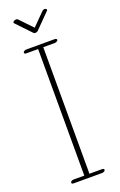

<svg xmlns="http://www.w3.org/2000/svg" viewBox="-161 -874 578 927"><g transform="rotate(-20 127.5 -410.5)"><path d="M201.9 -830.1C197 -830.1 192.6 -828.1 189.2 -824.7L126.7 -761.7L64.2 -827.1C62.3 -829.1 58.8 -830.1 55.4 -830.1C48.1 -830.1 38.8 -825.2 38.8 -819.3C38.8 -817.9 39.8 -816.4 40.8 -815.4L113 -739.7C114.5 -738.3 117.4 -736.8 120.8 -736.8C125.7 -736.8 131.6 -738.8 135 -742.2L209.7 -817.9C211.7 -819.8 212.2 -821.3 212.2 -823.2C212.2 -827.1 207.3 -830.1 201.9 -830.1ZM209 -2C209 -5.9 204.6 -8.8 198.7 -8.8H133.8L133.3 -659.2H192.4C199.2 -659.2 209 -663.6 209 -669.9C209 -673.8 204.6 -676.8 198.7 -676.8H52.2C45.4 -676.8 36.1 -672.4 36.1 -665.5C36.1 -661.6 40 -659.2 45.9 -659.2H106.9L107.4 -8.8H52.2C45.4 -8.8 36.1 -4.4 36.1 2.4C36.1 6.3 40 8.8 45.9 8.8H192.4C199.2 8.8 209 4.4 209 -2Z"/></g></svg>

Font: WireWyrm
Style: Light
Weight: 200
Version: Version 001.000